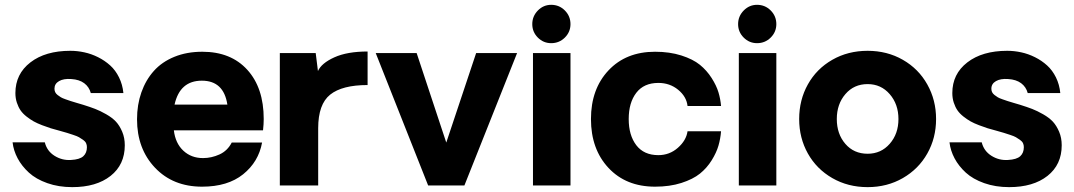

<svg xmlns="http://www.w3.org/2000/svg" viewBox="-20 -770 4457 797"><path d="M279.8 6.8Q223.1 6.8 176.3 -9.8Q129.4 -26.4 99.9 -53.5Q70.3 -80.6 53.2 -112.8Q36.1 -145 32.2 -179.2H166Q174.8 -143.1 206.3 -123.3Q237.8 -103.5 274.9 -106Q311 -107.9 325.9 -121.6Q340.8 -135.3 340.8 -159.2Q340.8 -168 337.4 -175.5Q334 -183.1 324.5 -189.7Q314.9 -196.3 307.9 -200.4Q300.8 -204.6 283.7 -210.2Q266.6 -215.8 258.1 -218.5Q249.5 -221.2 228 -227.1Q205.6 -232.9 190.9 -237.5Q176.3 -242.2 155 -250.2Q133.8 -258.3 119.9 -266.1Q106 -273.9 90.3 -286.1Q74.7 -298.3 65.4 -311.8Q56.2 -325.2 50 -343.8Q43.9 -362.3 43.9 -383.8Q43.9 -462.9 106.2 -511Q168.5 -559.1 272 -559.1Q301.3 -559.1 330.3 -552.7Q359.4 -546.4 387.2 -532.5Q415 -518.6 437.3 -498.5Q459.5 -478.5 474.1 -448.7Q488.8 -418.9 492.2 -383.8H356.9Q350.1 -409.2 329.6 -424.6Q309.1 -439.9 275.9 -441.9Q244.1 -444.3 225.1 -433.3Q206.1 -422.4 206.1 -401.9Q206.1 -394 209 -387.7Q211.9 -381.3 219 -375.7Q226.1 -370.1 232.7 -366.2Q239.3 -362.3 252 -357.9Q264.6 -353.5 273.2 -350.6Q281.7 -347.7 298.8 -342.8Q315.9 -337.9 325.2 -335Q355 -325.7 375.2 -317.9Q395.5 -310.1 420.9 -295.7Q446.3 -281.2 461.4 -264.9Q476.6 -248.5 487.3 -223.1Q498 -197.8 498 -167Q498 -86.4 439 -39.8Q379.9 6.8 279.8 6.8Z M1074.7 -275.9Q1074.7 -254.9 1071.8 -229H701.7Q708 -175.3 741 -144.5Q773.9 -113.8 822.8 -113.8Q857.9 -113.8 891.1 -128.9Q924.3 -144 941.9 -178.2H1067.9Q1053.2 -98.1 989.3 -46.6Q925.3 4.9 818.8 4.9Q698.2 4.9 623.5 -73.7Q548.8 -152.3 548.8 -274.9Q548.8 -335.4 566.9 -386.7Q585 -438 618.7 -475.6Q652.3 -513.2 703.9 -534.2Q755.4 -555.2 819.8 -555.2Q938.5 -555.2 1006.6 -480.2Q1074.7 -405.3 1074.7 -275.9ZM817.9 -435.1Q726.6 -435.1 704.6 -335.9H923.8Q908.7 -435.1 817.9 -435.1Z M1505.9 -556.2V-417Q1400.4 -417 1350.6 -377.2Q1300.8 -337.4 1300.8 -237.8V0H1141.6V-549.8H1290.5L1299.8 -475.1Q1314.5 -507.8 1367.9 -532Q1421.4 -556.2 1505.9 -556.2Z M2126.5 -549.8 1907.7 0H1757.3L1539.6 -549.8H1709.5L1832.5 -178.2L1956.5 -549.8Z M2268.1 -590.8Q2235.8 -590.8 2212.6 -614Q2189.5 -637.2 2189.5 -669.9Q2189.5 -702.6 2212.6 -726.3Q2235.8 -750 2268.1 -750Q2301.3 -750 2324.7 -726.6Q2348.1 -703.1 2348.1 -669.9Q2348.1 -637.2 2324.7 -614Q2301.3 -590.8 2268.1 -590.8ZM2192.4 -549.8H2348.1V0H2192.4Z M2699.2 4.9Q2578.6 4.9 2505.9 -73Q2433.1 -150.9 2433.1 -275.9Q2433.1 -400.4 2505.9 -477.8Q2578.6 -555.2 2699.2 -555.2Q2759.8 -555.2 2808.1 -539.8Q2856.4 -524.4 2885.3 -501Q2914.1 -477.5 2934.1 -446Q2954.1 -414.6 2962.4 -386.7Q2970.7 -358.9 2973.1 -330.1H2834Q2829.6 -369.1 2794.9 -397.5Q2760.3 -425.8 2712.9 -425.8Q2652.8 -425.8 2621.3 -384.8Q2589.8 -343.8 2589.8 -275.9Q2589.8 -208.5 2621.3 -167.2Q2652.8 -126 2712.9 -126Q2759.3 -126 2793.9 -156.5Q2828.6 -187 2834 -225.1H2973.1Q2970.7 -194.3 2962.4 -165.5Q2954.1 -136.7 2934.3 -104.7Q2914.6 -72.8 2885.5 -49.3Q2856.4 -25.9 2808.3 -10.5Q2760.3 4.9 2699.2 4.9Z M3122.6 -590.8Q3090.3 -590.8 3067.1 -614Q3043.9 -637.2 3043.9 -669.9Q3043.9 -702.6 3067.1 -726.3Q3090.3 -750 3122.6 -750Q3155.8 -750 3179.2 -726.6Q3202.6 -703.1 3202.6 -669.9Q3202.6 -637.2 3179.2 -614Q3155.8 -590.8 3122.6 -590.8ZM3046.9 -549.8H3202.6V0H3046.9Z M3581.5 6.8Q3500 6.8 3434.8 -30.8Q3369.6 -68.4 3333.5 -132.8Q3297.4 -197.3 3297.4 -275.9Q3297.4 -355 3333.5 -419.7Q3369.6 -484.4 3434.8 -521.7Q3500 -559.1 3581.5 -559.1Q3662.6 -559.1 3727.8 -521.7Q3793 -484.4 3829.3 -419.4Q3865.7 -354.5 3865.7 -275.9Q3865.7 -197.3 3829.3 -132.8Q3793 -68.4 3727.8 -30.8Q3662.6 6.8 3581.5 6.8ZM3581.5 -131.8Q3637.2 -131.8 3673.3 -173.1Q3709.5 -214.4 3709.5 -275.9Q3709.5 -337.4 3673.3 -379.2Q3637.2 -420.9 3581.5 -420.9Q3524.9 -420.9 3489.3 -379.4Q3453.6 -337.9 3453.6 -275.9Q3453.6 -213.9 3489 -172.9Q3524.4 -131.8 3581.5 -131.8Z M4168.9 6.8Q4112.3 6.8 4065.4 -9.8Q4018.6 -26.4 3989 -53.5Q3959.5 -80.6 3942.4 -112.8Q3925.3 -145 3921.4 -179.2H4055.2Q4064 -143.1 4095.5 -123.3Q4127 -103.5 4164.1 -106Q4200.2 -107.9 4215.1 -121.6Q4230 -135.3 4230 -159.2Q4230 -168 4226.6 -175.5Q4223.1 -183.1 4213.6 -189.7Q4204.1 -196.3 4197 -200.4Q4189.9 -204.6 4172.9 -210.2Q4155.8 -215.8 4147.2 -218.5Q4138.7 -221.2 4117.2 -227.1Q4094.7 -232.9 4080.1 -237.5Q4065.4 -242.2 4044.2 -250.2Q4022.9 -258.3 4009 -266.1Q3995.1 -273.9 3979.5 -286.1Q3963.9 -298.3 3954.6 -311.8Q3945.3 -325.2 3939.2 -343.8Q3933.1 -362.3 3933.1 -383.8Q3933.1 -462.9 3995.4 -511Q4057.6 -559.1 4161.1 -559.1Q4190.4 -559.1 4219.5 -552.7Q4248.5 -546.4 4276.4 -532.5Q4304.2 -518.6 4326.4 -498.5Q4348.6 -478.5 4363.3 -448.7Q4377.9 -418.9 4381.3 -383.8H4246.1Q4239.3 -409.2 4218.8 -424.6Q4198.2 -439.9 4165 -441.9Q4133.3 -444.3 4114.3 -433.3Q4095.2 -422.4 4095.2 -401.9Q4095.2 -394 4098.1 -387.7Q4101.1 -381.3 4108.2 -375.7Q4115.2 -370.1 4121.8 -366.2Q4128.4 -362.3 4141.1 -357.9Q4153.8 -353.5 4162.4 -350.6Q4170.9 -347.7 4188 -342.8Q4205.1 -337.9 4214.4 -335Q4244.1 -325.7 4264.4 -317.9Q4284.7 -310.1 4310.1 -295.7Q4335.4 -281.2 4350.6 -264.9Q4365.7 -248.5 4376.5 -223.1Q4387.2 -197.8 4387.2 -167Q4387.2 -86.4 4328.1 -39.8Q4269 6.8 4168.9 6.8Z"/></svg>

Font: Oakes Grotesk Bold
Style: Regular
Weight: 700
Designer: Samuel Oakes
Foundry: Samuel Oakes
Version: Version 1.000;PS 001.000;hotconv 1.0.88;makeotf.lib2.5.64775